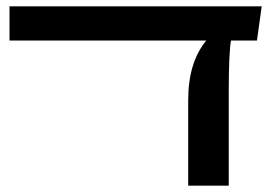

<svg xmlns="http://www.w3.org/2000/svg" viewBox="-20 -586 873 606"><path d="M806 -566 791 -458H709Q702 -417 702 -296V0H574V-270Q574 -389 631 -458H10V-566Z"/></svg>

Font: FiraGO Medium
Style: Regular
Weight: 500
Designer: bBox Type
Foundry: bBox Type GmbH
Version: Version 1.001;PS 001.001;hotconv 1.0.88;makeotf.lib2.5.64775